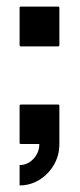

<svg xmlns="http://www.w3.org/2000/svg" viewBox="-20 -438 243 584"><path d="M156.7 -296.9H43.5Q39.6 -296.9 39.6 -300.8V-414.1Q39.6 -418 43.5 -418H156.7Q160.6 -418 160.6 -414.1V-300.8Q160.6 -296.9 156.7 -296.9ZM39.6 126V64Q64.5 64 82 44.9Q99.6 25.9 99.6 0H43.5Q39.6 0 39.6 -3.9V-116.2Q39.6 -120.1 43.5 -120.1H156.7Q160.6 -120.1 160.6 -116.2V0Q160.6 35.2 143.6 64Q126.5 92.8 99.1 109.4Q71.8 126 39.6 126Z"/></svg>

Font: Koulen
Style: Regular
Weight: 400
Designer: Danh Hong
Version: Version 8.00;December 21, 2023;FontCreator 13.0.0.2620 64-bi